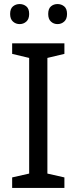

<svg xmlns="http://www.w3.org/2000/svg" viewBox="-20 -928 379 948"><path d="M298 0H40V-52L124 -71V-642L40 -662V-714H298V-662L214 -642V-71L298 -52ZM30 -859Q30 -885 44 -896.5Q58 -908 77 -908Q96 -908 110 -896.5Q124 -885 124 -859Q124 -834 110 -821.5Q96 -809 77 -809Q58 -809 44 -821.5Q30 -834 30 -859ZM218 -859Q218 -885 231.5 -896.5Q245 -908 264 -908Q283 -908 297 -896.5Q311 -885 311 -859Q311 -834 297 -821.5Q283 -809 264 -809Q245 -809 231.5 -821.5Q218 -834 218 -859Z"/></svg>

Font: Noto Sans Test
Style: Regular
Weight: 400
Version: Version 1.002; ttfautohint (v1.8.4.7-5d5b)